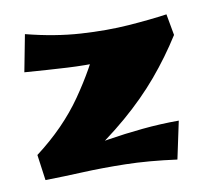

<svg xmlns="http://www.w3.org/2000/svg" viewBox="-62 -559 706 640"><g transform="rotate(-10 291.0 -239.0)"><path d="M179 -35 32 -85Q131 -160 193.5 -250Q256 -340 291 -423L550 -400Q507 -332 455.5 -271Q404 -210 337 -152.5Q270 -95 179 -35ZM489 11Q393 -2 315 -3.5Q237 -5 171 -2Q105 1 44 2L32 -85L173 -76Q219 -86 275 -95Q331 -104 392.5 -110Q454 -116 516 -116ZM37 -364 61 -489Q158 -464 245.5 -458.5Q333 -453 407 -458.5Q481 -464 537 -472L550 -400Q478 -377 418 -366.5Q358 -356 300.5 -353.5Q243 -351 180 -354.5Q117 -358 37 -364Z"/></g></svg>

Font: Marhey
Style: Bold
Weight: 700
Designer: Nur Syamsi & Bustanul Arifin
Foundry: Namelatype
Version: Version 1.000